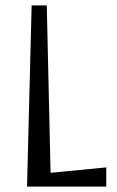

<svg xmlns="http://www.w3.org/2000/svg" viewBox="-20 -690 433 710"><path d="M97 -670H153L167 -51L373 -71V0H80Z"/></svg>

Font: Combo
Style: Regular
Weight: 400
Designer: Eduardo Rodriguez Tunni
Foundry: Eduardo Rodriguez Tunni
Version: Version 1.001